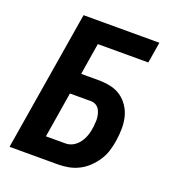

<svg xmlns="http://www.w3.org/2000/svg" viewBox="-133 -841 866 947"><g transform="rotate(20 300.0 -367.5)"><path d="M23 0 144 -735H542L524 -625H259L232 -459H324Q356 -459 386.5 -452.5Q417 -446 441 -429.5Q465 -413 482 -387.5Q499 -362 506 -332.5Q513 -303 512.5 -271.5Q512 -240 507 -208Q503 -181 494.5 -153.5Q486 -126 470 -101.5Q454 -77 432.5 -56.5Q411 -36 385 -23Q359 -10 331.5 -5Q304 0 277 0ZM174 -110H277Q290 -110 303 -114.5Q316 -119 327.5 -128Q339 -137 347.5 -148.5Q356 -160 362 -173Q368 -186 371.5 -199Q375 -212 377 -226Q379 -236 379.5 -247Q380 -258 381 -269Q381 -283 378 -297Q375 -311 368.5 -323Q362 -335 350 -342Q338 -349 323 -349H213Z"/></g></svg>

Font: Iosevka Aile Extrabold
Style: Italic
Weight: 800
Italic angle: -9°
Designer: Belleve Invis
Foundry: Belleve Invis
Version: Version 31.1.0; ttfautohint (v1.8.4)